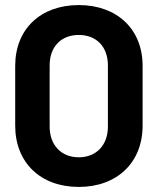

<svg xmlns="http://www.w3.org/2000/svg" viewBox="-20 -728 621 758"><path d="M291 10C442 10 543 -86 543 -232V-468C543 -613 442 -708 291 -708C140 -708 40 -613 40 -468V-232C40 -86 140 10 291 10ZM176 -228V-470C176 -543 221 -590 291 -590C361 -590 406 -543 406 -470V-228C406 -156 361 -107 291 -107C221 -107 176 -156 176 -228Z"/></svg>

Font: Vanilla Cream ExtraBold
Style: Regular
Weight: 800
Designer: Jeremy Tribby, Jinavaṁso
Foundry: Tribby Type
Version: Version 1.422;Glyphs 3.1.2 (3151)